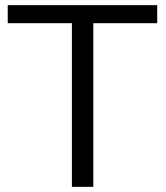

<svg xmlns="http://www.w3.org/2000/svg" viewBox="-20 -725 644 745"><path d="M259 0V-635H10V-705H590V-635H342V0Z"/></svg>

Font: Winston
Style: Regular
Weight: 400
Designer: Original fonts by Vernon Adams / Changes by Cristiano Sobral
Foundry: Original fonts by Vernon Adams / Changes by Cristiano Sobral
Version: Version 2.503;July 17, 2020;FontCreator 13.0.0.2655 64-bit